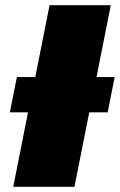

<svg xmlns="http://www.w3.org/2000/svg" viewBox="-20 -720 462 740"><path d="M31 0 88 -287H18L45 -423H116L171 -700H407L352 -423H422L395 -287H324L267 0Z"/></svg>

Font: Montserrat Black
Style: Italic
Weight: 900
Italic angle: -11.3°
Designer: Julieta Ulanovsky
Foundry: Julieta Ulanovsky
Version: Version 9.000; ttfautohint (v1.8.4.7-5d5b)